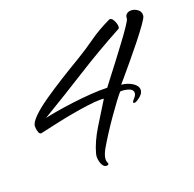

<svg xmlns="http://www.w3.org/2000/svg" viewBox="-95 -511 701 693"><g transform="rotate(-20 255.5 -164.5)"><path d="M202 84Q196 84 192 80Q186 75 182.5 64Q179 53 179 43Q179 37 181 29Q192 -12 221 -59.5Q250 -107 275 -147Q271 -148 261 -148Q242 -148 211.5 -144Q181 -140 148 -134Q115 -128 86 -121.5Q57 -115 38.5 -111Q20 -107 20 -107Q14 -107 11 -115Q8 -123 7.5 -131.5Q7 -140 7 -140Q9 -154 30 -174.5Q51 -195 85 -218.5Q119 -242 159 -267Q199 -292 238 -315Q276 -338 309.5 -362Q343 -386 389 -408Q399 -413 406.5 -399Q414 -385 414 -374Q414 -368 411 -366Q315 -314 231 -261Q147 -208 55 -153Q72 -157 101 -162Q130 -167 165.5 -171.5Q201 -176 236.5 -178.5Q272 -181 300 -180Q304 -186 320.5 -207Q337 -228 358.5 -256.5Q380 -285 401 -313Q422 -341 436.5 -362.5Q451 -384 452 -390V-391Q452 -402 459 -407.5Q466 -413 476 -413Q489 -413 501 -404Q513 -395 511 -379Q510 -372 494 -349.5Q478 -327 455 -298Q432 -269 408.5 -241Q385 -213 369 -194Q353 -175 351 -173Q374 -171 392.5 -159.5Q411 -148 411 -132Q411 -115 385 -99Q378 -95 373 -95Q370 -95 370 -98Q370 -103 379 -112Q387 -121 387 -129Q387 -143 368.5 -148Q350 -153 339 -151Q331 -142 316 -122Q301 -102 282.5 -75.5Q264 -49 247 -22.5Q230 4 218 25Q206 47 206 62Q206 69 209 75Q210 76 210 78Q210 84 202 84Z"/></g></svg>

Font: Caramel
Style: Regular
Weight: 400
Designer: Robert E. Leuschke
Foundry: Robert E. Leuschke
Version: Version 1.010